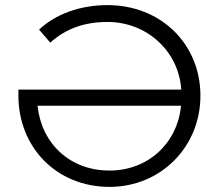

<svg xmlns="http://www.w3.org/2000/svg" viewBox="-20 -726 857 752"><path d="M52 -353C52 -147 203 6 409 6C609 6 765 -150 765 -351C765 -554 610 -706 401 -706C294 -706 198 -671 133 -610L177 -559C236 -613 310 -640 401 -640C555 -640 680 -526 690 -375H52ZM127 -312H689C675 -164 559 -58 409 -58C255 -58 143 -162 127 -312Z"/></svg>

Font: Malon Grotesk
Style: Regular
Weight: 400
Designer: Julieta Ulanovsky
Foundry: Julieta Ulanovsky
Version: Version 7.200